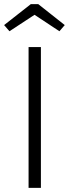

<svg xmlns="http://www.w3.org/2000/svg" viewBox="-28 -914 335 934"><path d="M18 -762 140 -842 261 -762 287 -792 158 -894H122L-8 -792ZM171 -685H111V0H171Z"/></svg>

Font: FiraGO Light
Style: Regular
Weight: 300
Designer: bBox Type
Foundry: bBox Type GmbH
Version: Version 1.001;PS 001.001;hotconv 1.0.88;makeotf.lib2.5.64775